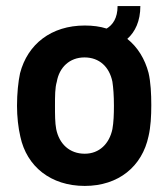

<svg xmlns="http://www.w3.org/2000/svg" viewBox="-20 -604 554 632"><path d="M259 8C370 8 448 -56 469 -156C476 -186 478 -222 478 -258C478 -295 476 -334 469 -364C457 -410 433 -449 399 -476C425 -499 442 -535 442 -584H367C367 -544 351 -522 331 -510C309 -517 285 -520 259 -520C149 -520 71 -459 46 -363C40 -335 36 -296 36 -256C36 -220 40 -184 47 -154C68 -56 147 8 259 8ZM161 -256C161 -288 161 -315 167 -335C175 -382 209 -415 258 -415C307 -415 340 -384 350 -335C353 -315 355 -289 355 -256C355 -228 354 -201 350 -179C340 -131 307 -98 259 -98C209 -98 175 -130 165 -179C161 -200 161 -227 161 -256Z"/></svg>

Font: Vanilla Cream
Style: Bold
Weight: 700
Designer: Jeremy Tribby, Jinavaṁso
Foundry: Tribby Type
Version: Version 1.422;Glyphs 3.1.2 (3151)